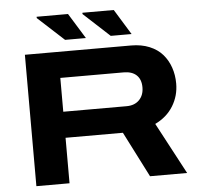

<svg xmlns="http://www.w3.org/2000/svg" viewBox="-58 -939 1041 1000"><g transform="rotate(-5 462.5 -439.5)"><path d="M545.9 -746.1 409.2 -872.1V-878.9H573.2L654.8 -746.1ZM307.1 -746.1 169.9 -872.1V-878.9H334L416 -746.1ZM91.8 0V-687H647Q700.7 -687 742.7 -669.7Q784.7 -652.3 810.8 -622.3Q836.9 -592.3 850.3 -553.2Q863.8 -514.2 863.8 -469.2Q863.8 -405.3 831.3 -352.1Q798.8 -298.8 736.8 -269L879.9 0H686L564.9 -237.8H265.1V0ZM265.1 -374H596.2Q638.2 -374 662.6 -398.9Q687 -423.8 687 -464.8Q687 -506.3 663.3 -528.6Q639.6 -550.8 596.2 -550.8H265.1Z"/></g></svg>

Font: Archivo Expanded
Style: Bold
Weight: 700
Width: 7
Designer: Hector Gatti
Foundry: Omnibus-Type
Version: Version 2.001